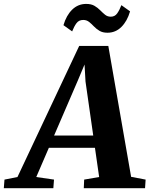

<svg xmlns="http://www.w3.org/2000/svg" viewBox="-97 -986 783 1006"><path d="M-77 0 -73.5 -45 -5.5 -58.5 318 -745.5H470.5L590 -59.5L666 -45L663 0H342L344 -45L422.5 -58.5L400.5 -211.5H159L93 -58.5L186 -45L182.5 0ZM186.5 -276H391.5L351 -559L346 -648L312 -567ZM466 -814.5Q440.5 -814.5 423.8 -824.8Q407 -835 394.5 -848.2Q382 -861.5 369.2 -871.5Q356.5 -881.5 339 -881.5Q316 -881.5 303.5 -864.2Q291 -847 281 -821.5L235.5 -854Q250.5 -905.5 281.2 -935.5Q312 -965.5 354.5 -965.5Q381 -965.5 398 -955.5Q415 -945.5 428 -932.2Q441 -919 453.2 -909Q465.5 -899 482 -898.5Q504.5 -898 517 -915.8Q529.5 -933.5 539 -959L584.5 -926.5Q569.5 -875 539 -844.8Q508.5 -814.5 466 -814.5Z"/></svg>

Font: Merriweather 36pt ExtraBold
Style: Italic
Weight: 800
Italic angle: -7.8°
Version: Version 2.101